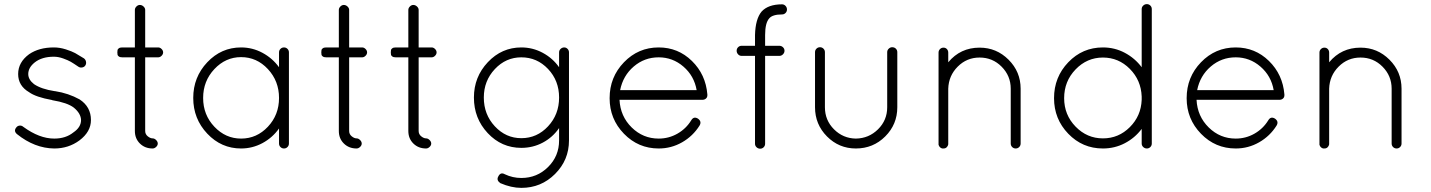

<svg xmlns="http://www.w3.org/2000/svg" viewBox="-20 -720 6938 931"><path d="M62 -70Q45 -85 59 -102Q65 -110 75 -111Q85 -112 93 -105Q171 -48 243 -48Q299 -48 336 -78Q373 -103 373 -138Q372 -170 338 -198Q307 -222 234 -234L232 -235Q154 -249 121 -273Q68 -304 68 -361Q68 -418 121 -457Q169 -490 241 -490Q270 -490 299.5 -480.5Q329 -471 344.5 -462.5Q360 -454 387 -437Q395 -431 397 -421Q399 -411 394 -403Q389 -395 379 -393Q369 -391 361 -396Q336 -413 323 -420.5Q310 -428 286.5 -436.5Q263 -445 241 -445Q183 -445 148 -417Q117 -392 117 -361Q117 -334 145 -312Q180 -288 245 -278H247Q312 -268 366 -238Q421 -202 421 -138Q421 -81 365 -39Q312 0 243 0Q148 -1 62 -70Z M747 -490Q756 -490 763.5 -482.5Q771 -475 771 -466Q771 -457 763.5 -449.5Q756 -442 747 -442H684V-85Q684 -69 696.5 -59Q709 -49 720 -49Q729 -49 737 -41Q745 -33 745 -24Q745 -15 737 -7.5Q729 0 720 0Q683 0 658.5 -24Q634 -48 634 -85V-442H573Q562 -442 556.5 -446Q551 -450 550 -454Q549 -458 549 -466Q549 -474 550 -478Q551 -482 556.5 -486Q562 -490 573 -490H634V-672Q634 -681 641.5 -688.5Q649 -696 658 -696Q668 -696 676 -688.5Q684 -681 684 -672V-490Z M1381 -466V-24Q1381 -14 1374 -7Q1367 0 1357 0Q1347 0 1340 -7Q1333 -14 1333 -24V-97Q1301 -52 1252.5 -26Q1204 0 1149 0Q1053 0 985 -72Q917 -144 917 -245Q917 -346 985 -418Q1053 -490 1149 -490Q1204 -490 1252.5 -464Q1301 -438 1333 -394V-466Q1333 -476 1340 -483Q1347 -490 1357 -490Q1367 -490 1374 -483Q1381 -476 1381 -466ZM1149 -48Q1225 -48 1279 -105.5Q1333 -163 1333 -245Q1333 -327 1279 -385Q1225 -443 1149 -443Q1074 -443 1019.5 -385Q965 -327 965 -245Q965 -163 1019.5 -105.5Q1074 -48 1149 -48Z M1736 -490Q1745 -490 1752.5 -482.5Q1760 -475 1760 -466Q1760 -457 1752.5 -449.5Q1745 -442 1736 -442H1673V-85Q1673 -69 1685.5 -59Q1698 -49 1709 -49Q1718 -49 1726 -41Q1734 -33 1734 -24Q1734 -15 1726 -7.5Q1718 0 1709 0Q1672 0 1647.5 -24Q1623 -48 1623 -85V-442H1562Q1551 -442 1545.5 -446Q1540 -450 1539 -454Q1538 -458 1538 -466Q1538 -474 1539 -478Q1540 -482 1545.5 -486Q1551 -490 1562 -490H1623V-672Q1623 -681 1630.5 -688.5Q1638 -696 1647 -696Q1657 -696 1665 -688.5Q1673 -681 1673 -672V-490Z M2073 -490Q2082 -490 2089.5 -482.5Q2097 -475 2097 -466Q2097 -457 2089.5 -449.5Q2082 -442 2073 -442H2010V-85Q2010 -69 2022.5 -59Q2035 -49 2046 -49Q2055 -49 2063 -41Q2071 -33 2071 -24Q2071 -15 2063 -7.5Q2055 0 2046 0Q2009 0 1984.5 -24Q1960 -48 1960 -85V-442H1899Q1888 -442 1882.5 -446Q1877 -450 1876 -454Q1875 -458 1875 -466Q1875 -474 1876 -478Q1877 -482 1882.5 -486Q1888 -490 1899 -490H1960V-672Q1960 -681 1967.5 -688.5Q1975 -696 1984 -696Q1994 -696 2002 -688.5Q2010 -681 2010 -672V-490Z M2739 -466V-39Q2739 56 2671.5 123.5Q2604 191 2508 191Q2459 191 2406 168Q2386 154 2396 136Q2407 113 2428 125Q2466 143 2508 143Q2584 143 2637.5 90Q2691 37 2691 -39V-99Q2660 -54 2612 -28.5Q2564 -3 2508 -3Q2412 -3 2345 -74.5Q2278 -146 2278 -247Q2278 -347 2345.5 -418.5Q2413 -490 2508 -490Q2563 -490 2611.5 -464Q2660 -438 2691 -394V-466Q2691 -476 2698.5 -483Q2706 -490 2716 -490Q2725 -490 2732 -483Q2739 -476 2739 -466ZM2508 -50Q2584 -50 2637.5 -107.5Q2691 -165 2691 -247Q2691 -329 2637.5 -385.5Q2584 -442 2508 -442Q2433 -442 2379.5 -385Q2326 -328 2326 -247Q2326 -165 2379.5 -107.5Q2433 -50 2508 -50Z M3174 0Q3075 0 3005.5 -71.5Q2936 -143 2936 -244Q2936 -346 3005.5 -418Q3075 -490 3174 -490Q3268 -490 3335 -424.5Q3402 -359 3410 -262V-261V-258Q3410 -248 3403 -242Q3396 -236 3386 -236H2984Q2988 -156 3043 -102Q3098 -48 3174 -48Q3223 -48 3265 -72Q3307 -96 3332 -137Q3344 -157 3364 -145Q3384 -131 3372 -111Q3340 -60 3287.5 -30Q3235 0 3174 0ZM3174 -442Q3105 -442 3053 -397.5Q3001 -353 2987 -283H3358Q3346 -352 3294 -397Q3242 -442 3174 -442Z M3772 -699Q3782 -699 3789 -691.5Q3796 -684 3796 -674Q3796 -664 3789 -657Q3782 -650 3772 -650Q3726 -650 3710 -631Q3690 -609 3690 -550V-498H3759Q3769 -498 3776.5 -491Q3784 -484 3784 -474Q3784 -464 3776.5 -456.5Q3769 -449 3759 -449H3690V-23Q3690 -13 3683 -6Q3676 1 3666 1Q3656 1 3648.5 -6Q3641 -13 3641 -23V-449H3576Q3566 -449 3559 -456.5Q3552 -464 3552 -474Q3552 -484 3559 -491Q3566 -498 3576 -498H3641V-550Q3643 -628 3673 -664Q3705 -699 3772 -699Z M3932 -200V-467Q3932 -477 3939 -484Q3946 -491 3956 -491Q3966 -491 3973 -484Q3980 -477 3980 -467V-200Q3980 -137 4024 -93Q4068 -49 4130 -48Q4193 -49 4237.5 -93Q4282 -137 4282 -200V-467Q4282 -477 4289.5 -484Q4297 -491 4306 -491Q4317 -491 4324 -484Q4331 -477 4331 -467V-200Q4331 -117 4272.5 -58.5Q4214 0 4130 0Q4048 0 3990 -58.5Q3932 -117 3932 -200Z M4881 -24V-290Q4881 -352 4837 -396.5Q4793 -441 4730 -441Q4668 -441 4624 -397Q4580 -353 4578 -290V-24V-20Q4576 -12 4573 -9Q4567 0 4555 0H4549Q4538 -3 4533 -13Q4532 -14 4532 -16L4531 -18V-24V-290V-298V-465Q4531 -475 4538 -482Q4545 -489 4555 -489Q4565 -489 4571.5 -482Q4578 -475 4578 -465V-418Q4637 -489 4730 -489Q4812 -489 4870.5 -430.5Q4929 -372 4929 -290V-24Q4929 -14 4922 -7Q4915 0 4905 0Q4895 0 4888 -7Q4881 -14 4881 -24Z M5516 -24V-95Q5483 -51 5434 -25.5Q5385 0 5328 0Q5229 0 5160 -71.5Q5091 -143 5091 -244Q5091 -346 5160 -418Q5229 -490 5328 -490Q5385 -490 5434 -464Q5483 -438 5516 -394V-676Q5516 -686 5523.5 -693Q5531 -700 5541 -700Q5551 -700 5558 -693Q5565 -686 5565 -676V-254V-244V-24Q5565 -14 5558 -7Q5551 0 5541 0Q5531 0 5523.5 -7Q5516 -14 5516 -24ZM5328 -49Q5404 -49 5458.5 -103.5Q5513 -158 5516 -236V-252Q5513 -331 5458.5 -386Q5404 -441 5328 -441Q5251 -441 5195.5 -383.5Q5140 -326 5140 -244Q5140 -163 5195.5 -106Q5251 -49 5328 -49Z M5972 0Q5873 0 5803.5 -71.5Q5734 -143 5734 -244Q5734 -346 5803.5 -418Q5873 -490 5972 -490Q6066 -490 6133 -424.5Q6200 -359 6208 -262V-261V-258Q6208 -248 6201 -242Q6194 -236 6184 -236H5782Q5786 -156 5841 -102Q5896 -48 5972 -48Q6021 -48 6063 -72Q6105 -96 6130 -137Q6142 -157 6162 -145Q6182 -131 6170 -111Q6138 -60 6085.5 -30Q6033 0 5972 0ZM5972 -442Q5903 -442 5851 -397.5Q5799 -353 5785 -283H6156Q6144 -352 6092 -397Q6040 -442 5972 -442Z M6728 -24V-290Q6728 -352 6684 -396.5Q6640 -441 6577 -441Q6515 -441 6471 -397Q6427 -353 6425 -290V-24V-20Q6423 -12 6420 -9Q6414 0 6402 0H6396Q6385 -3 6380 -13Q6379 -14 6379 -16L6378 -18V-24V-290V-298V-465Q6378 -475 6385 -482Q6392 -489 6402 -489Q6412 -489 6418.5 -482Q6425 -475 6425 -465V-418Q6484 -489 6577 -489Q6659 -489 6717.5 -430.5Q6776 -372 6776 -290V-24Q6776 -14 6769 -7Q6762 0 6752 0Q6742 0 6735 -7Q6728 -14 6728 -24Z"/></svg>

Font: Quicksand
Style: Regular
Weight: 400
Designer: Andrew Paglinawan
Foundry: Andrew Paglinawan
Version: 1.002